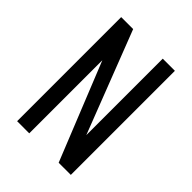

<svg xmlns="http://www.w3.org/2000/svg" viewBox="-176 -681 771 771"><g transform="rotate(45 209.5 -295.5)"><path d="M57 0V-591H125L293 -157V-591H362V0H293L126 -415V0Z"/></g></svg>

Font: Alumni Sans Thin Medium
Style: Regular
Weight: 500
Version: Version 1.018